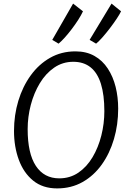

<svg xmlns="http://www.w3.org/2000/svg" viewBox="-20 -1041 708 1069"><path d="M298 8Q218 8 164.8 -35.2Q111.5 -78.5 84.8 -151.2Q58 -224 58 -312Q58 -400 82 -479.5Q106 -559 151 -621.2Q196 -683.5 259 -719.2Q322 -755 400 -755Q461 -755 506 -729.5Q551 -704 580.2 -659.2Q609.5 -614.5 623.8 -557.2Q638 -500 638 -436Q638 -347 614.5 -267Q591 -187 546.8 -125Q502.5 -63 439.8 -27.5Q377 8 298 8ZM310 -48Q370 -48 416.8 -80Q463.5 -112 495.5 -166Q527.5 -220 544.2 -286.5Q561 -353 561 -422Q561 -512.5 542 -573.8Q523 -635 484.5 -666Q446 -697 388 -697Q329 -697 281.8 -664.5Q234.5 -632 201.8 -577.8Q169 -523.5 151.5 -457Q134 -390.5 134 -322Q134 -186.5 179.8 -117.2Q225.5 -48 310 -48ZM515 -798 479 -819 601 -1021 654 -978Q646.5 -962 629.8 -936.8Q613 -911.5 592 -884Q571 -856.5 550.5 -833.2Q530 -810 515 -798ZM306 -798 271 -819 387 -1021 442 -978Q432 -956.5 415.8 -931Q399.5 -905.5 380 -879.8Q360.5 -854 341.2 -832.5Q322 -811 306 -798Z"/></svg>

Font: Merriweather Sans Variable Regular
Style: Italic
Weight: 300
Italic angle: -8°
Designer: Eben Sorkin
Foundry: Eben Sorkin
Version: Version 2.001